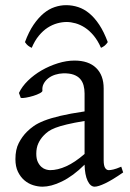

<svg xmlns="http://www.w3.org/2000/svg" viewBox="-20 -701 499 736"><path d="M171.9 -48.8Q201.2 -48.8 234.1 -63.7Q267.1 -78.6 304.2 -110.8V-237.3Q263.2 -230.5 236.6 -224.1Q210 -217.8 192.9 -211.2Q175.8 -204.6 165.5 -197.3Q155.3 -189.9 147.5 -181.6Q134.8 -168.5 127 -151.6Q119.1 -134.8 119.1 -111.8Q119.1 -92.3 125 -80.1Q130.9 -67.9 139.2 -60.8Q147.5 -53.7 156.5 -51.3Q165.5 -48.8 171.9 -48.8ZM452.1 -40Q410.6 -11.2 383.5 1.7Q356.4 14.6 342.8 14.6Q326.7 14.6 315.9 -7.8Q305.2 -30.3 304.2 -69.8Q282.2 -47.9 260.3 -31.7Q238.3 -15.6 217.3 -5.4Q196.3 4.9 177.5 9.8Q158.7 14.6 143.1 14.6Q125.5 14.6 106.9 8.8Q88.4 2.9 73.5 -9.8Q58.6 -22.5 48.8 -42.5Q39.1 -62.5 39.1 -90.8Q39.1 -127.9 52 -152.8Q64.9 -177.7 83 -195.8Q94.7 -207.5 109.6 -218Q124.5 -228.5 149.2 -238.3Q173.8 -248 210.9 -256.8Q248 -265.6 304.2 -273.9V-342.8Q304.2 -359.4 300.3 -373.8Q296.4 -388.2 287.1 -398.7Q277.8 -409.2 262 -414.8Q246.1 -420.4 222.2 -419.9Q206.5 -419.4 191.4 -414.6Q176.3 -409.7 165 -400.9Q153.8 -392.1 147.5 -380.1Q141.1 -368.2 142.6 -353.5Q143.1 -349.1 132.6 -343.5Q122.1 -337.9 107.7 -333.5Q93.3 -329.1 79.3 -326.7Q65.4 -324.2 59.6 -325.7L52.7 -344.7Q64 -369.1 86.9 -391.6Q109.9 -414.1 139.4 -431.2Q168.9 -448.2 201.9 -458.5Q234.9 -468.8 265.6 -468.8Q319.3 -468.8 348.4 -440.7Q377.4 -412.6 377.4 -362.3V-86.9Q377.4 -66.4 382.8 -57.6Q388.2 -48.8 397 -48.8Q403.8 -48.8 414.6 -51.3Q425.3 -53.7 444.8 -62ZM75.7 -539.6Q90.3 -579.1 108.6 -606Q127 -632.8 147.2 -649.7Q167.5 -666.5 189.5 -673.8Q211.4 -681.2 233.4 -681.2Q257.3 -681.2 279.8 -673.8Q302.2 -666.5 322.5 -649.7Q342.8 -632.8 360.6 -606Q378.4 -579.1 393.1 -539.6Q387.2 -530.8 381.3 -526.1Q375.5 -521.5 367.2 -517.6Q355 -545.4 339.1 -564.5Q323.2 -583.5 305.7 -595Q288.1 -606.4 269.8 -611.6Q251.5 -616.7 235.4 -616.7Q218.3 -616.7 199.5 -611.6Q180.7 -606.4 162.8 -595Q145 -583.5 129.2 -564.5Q113.3 -545.4 101.6 -517.6Q93.3 -521.5 87.4 -526.1Q81.5 -530.8 75.7 -539.6Z"/></svg>

Font: Gentium Plus Afr
Style: Regular
Weight: 400
Designer: J. Victor Gaultney, Annie Olsen, Iska Routamaa, Becca Hirsbrunner
Foundry: SIL International
Version: Version 5.000